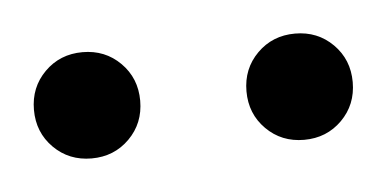

<svg xmlns="http://www.w3.org/2000/svg" viewBox="-25 -672 289 144"><g transform="rotate(-5 120.0 -600.0)"><path d="M0 -600Q0 -617 11.5 -628.5Q23 -640 40 -640Q57 -640 68.5 -628.5Q80 -617 80 -600Q80 -583 68.5 -571.5Q57 -560 40 -560Q23 -560 11.5 -571.5Q0 -583 0 -600ZM160 -600Q160 -617 171.5 -628.5Q183 -640 200 -640Q217 -640 228.5 -628.5Q240 -617 240 -600Q240 -583 228.5 -571.5Q217 -560 200 -560Q183 -560 171.5 -571.5Q160 -583 160 -600Z"/></g></svg>

Font: Nixie One
Style: Regular
Weight: 400
Designer: Jovanny Lemonad
Foundry: Jovanny Lemonad
Version: Version 1.000 2011 initial release